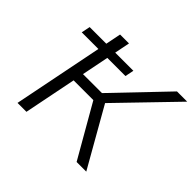

<svg xmlns="http://www.w3.org/2000/svg" viewBox="-160 -906 1112 1112"><g transform="rotate(45 396.5 -350.0)"><path d="M77 -552 88 -606H446L435 -552ZM103 0 243 -700H316L176 0ZM218 -322 230 -386H449L438 -322ZM587 0 386 -350 448 -383 666 0ZM448 -343 379 -355 709 -700H793Z"/></g></svg>

Font: MOST Montserrat
Style: Italic
Weight: 400
Italic angle: -11.3°
Designer: Julieta Ulanovsky
Foundry: Julieta Ulanovsky
Version: Version 8.000;March 11, 2024;FontCreator 15.0.0.2926 64-bit